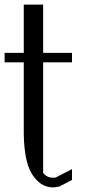

<svg xmlns="http://www.w3.org/2000/svg" viewBox="-20 -812 436 832"><path d="M83 -792H167V-583H292V-542H167V-62.5Q183.6 -42 209 -42Q217.8 -42 221.7 -43L292 -79.1V-32.2L237.3 -3.9L234.4 -2.9H232.4Q218.8 0 209 0Q153.3 0 116.2 -61.5Q85 -116.2 83 -230.5V-542H0V-583H83Z"/></svg>

Font: wanta
Style: Medium
Weight: 500
Version: Version 0.91